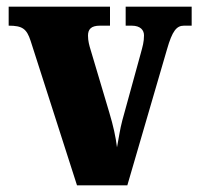

<svg xmlns="http://www.w3.org/2000/svg" viewBox="-20 -556 595 576"><path d="M72 -433 211 0H362L481 -408C497 -464 510 -479 532 -479H555V-536H357V-479H375C402 -479 412 -465 412 -450C412 -430 408 -417 402 -395L347 -195C340 -169 336 -140 331 -114C327 -146 320 -178 308 -218L252 -406C248 -419 244 -433 244 -449C244 -468 253 -479 280 -479H310V-536H6V-479C47 -479 60 -470 72 -433Z"/></svg>

Font: Noto Serif Sinhala Condensed Black
Style: Regular
Weight: 900
Width: 3
Designer: Jelle Bosma - Monotype Design Team
Foundry: Monotype Imaging Inc.
Version: Version 2.007